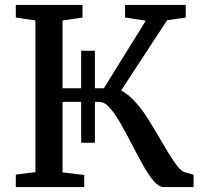

<svg xmlns="http://www.w3.org/2000/svg" viewBox="-20 -763 824 783"><path d="M44.5 0V-51L124.5 -61V-679.5L44.5 -691.5V-743H316.5V-691.5L235 -679.5V-403H311V-556H367V-403H403.5L574.5 -678.5L490 -691.5V-743H737.5V-691.5L661.5 -680.5L474 -394Q498.5 -381.5 524.8 -354.5Q551 -327.5 574 -293Q597.5 -256.5 620.2 -217.8Q643 -179 663.5 -144.8Q684 -110.5 701.5 -87.8Q719 -65 732 -61L769.5 -50.5V0H648Q628 0 606.5 -25.2Q585 -50.5 563 -90Q541 -129.5 518.2 -173.8Q495.5 -218 473 -257.5Q450.5 -297 428.5 -322.2Q406.5 -347.5 385.5 -347.5H367V-181H311V-347.5H235V-60L323.5 -49.5V0Z"/></svg>

Font: Merriweather 20pt Medium
Style: Regular
Weight: 500
Version: Version 2.100